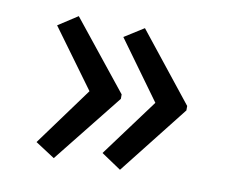

<svg xmlns="http://www.w3.org/2000/svg" viewBox="-55 -542 673 554"><g transform="rotate(10 281.5 -265.0)"><path d="M134 -473 295 -272V-259L134 -57L77 -94L202 -265L77 -436ZM328 -472 487 -272V-259L328 -57L270 -96L395 -265L271 -436Z"/></g></svg>

Font: Noto Sans Mono SemiCondensed
Style: Regular
Weight: 400
Width: 4
Designer: Monotype Design Team
Foundry: Monotype Imaging Inc.
Version: Version 2.010